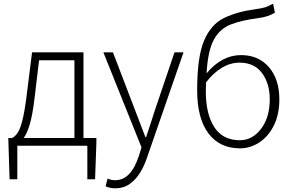

<svg xmlns="http://www.w3.org/2000/svg" viewBox="-20 -794 1589 1042"><path d="M496 179H454V-3H74V179H32L25 -45H45Q61 -52 75 -72Q89 -92 101 -138.5Q113 -185 124 -271L154 -510H433V-45H503V-15ZM384 -45V-467H192Q180 -366 168 -265Q156 -164 140 -114Q124 -64 108 -45Z M605 228Q577 228 553 217L564 175Q583 184 606 184Q691 184 734 51L748 6L541 -510H593L769 -50H773Q798 -124 820 -194L927 -510H976L778 61Q764 104 741 142Q718 180 684.5 204Q651 228 605 228Z M1282 11Q1172 11 1111 -70.5Q1050 -152 1050 -304Q1050 -486 1088 -574.5Q1126 -663 1197 -697Q1268 -731 1366 -744Q1403 -749 1421 -755Q1435 -760 1462 -774L1472 -725Q1435 -702 1377 -695Q1292 -684 1233 -661.5Q1174 -639 1141 -579.5Q1108 -520 1101 -396Q1184 -495 1288 -495Q1383 -495 1439.5 -429.5Q1496 -364 1496 -255Q1496 -173 1466.5 -113.5Q1437 -54 1388 -21.5Q1339 11 1282 11ZM1282 -33Q1350 -33 1397 -95Q1444 -157 1444 -255Q1444 -341 1402 -397.5Q1360 -454 1280 -454Q1182 -454 1098 -347Q1097 -332 1097 -298Q1097 -175 1143 -104Q1189 -33 1282 -33Z"/></svg>

Font: LXGW 975 Gothic SC 200W
Style: Regular
Weight: 200
Version: Version 2.01;February 25, 2021